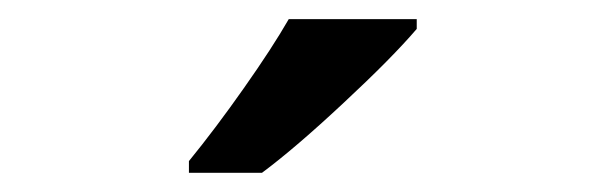

<svg xmlns="http://www.w3.org/2000/svg" viewBox="-20 -786 632 200"><path d="M176.8 -606V-618.2Q204.6 -652.3 234.1 -694.3Q263.7 -736.3 280.8 -766.1H414.1V-755.9Q388.7 -726.1 338.1 -679Q287.6 -631.8 252.9 -606Z"/></svg>

Font: f0_46533          
Style: Regular
Weight: 600
Foundry: Ascender Corporation
Version: Version 1.10